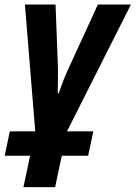

<svg xmlns="http://www.w3.org/2000/svg" viewBox="-52 -565 583 826"><path d="M48.8 240.2 77.6 105H-31.7L-9.8 0H99.6L55.2 -545.4H187L197.3 -273.9Q197.3 -251.5 197.3 -222.9Q197.3 -194.3 196.3 -163.6H200.7Q208 -186 218 -212.2Q228 -238.3 239.7 -263.7L369.1 -545.4H511.2L236.3 0H349.6L327.1 105H213.9L185.1 240.2Z"/></svg>

Font: Open Sans SemiCondensed
Style: Bold Italic
Weight: 700
Width: 4
Italic angle: -12°
Designer: Monotype Design Team
Foundry: Monotype Imaging Inc.
Version: Version 3.003